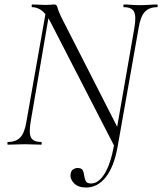

<svg xmlns="http://www.w3.org/2000/svg" viewBox="-20 -645 723 856"><path d="M364 191Q328 191 309.5 171.5Q291 152 295 130Q297 116 306.5 110Q316 104 326 104Q344 104 349 114.5Q354 125 355.5 138.5Q357 152 362.5 162.5Q368 173 386 173Q419 173 446 130Q473 87 489 0L504 11Q488 99 451.5 145Q415 191 364 191ZM492 11 207 -543Q186 -584 165.5 -598.5Q145 -613 124 -613Q121 -613 121 -619Q121 -625 124 -625Q138 -625 154.5 -624Q171 -623 184 -623Q196 -623 206.5 -624Q217 -625 222 -625Q233 -625 235.5 -613.5Q238 -602 251 -573L510 -65L504 11Q503 14 498.5 14.5Q494 15 492 11ZM15 0Q13 0 13 -6Q13 -12 15 -12Q51 -12 70.5 -32.5Q90 -53 98 -104L186 -602L202 -600L117 -104Q108 -53 118 -32.5Q128 -12 164 -12Q166 -12 166 -6Q166 0 164 0Q148 0 130.5 -1Q113 -2 90 -2Q70 -2 51 -1Q32 0 15 0ZM504 11 492 -20 579 -520Q588 -571 578 -592Q568 -613 532 -613Q530 -613 530 -619Q530 -625 532 -625Q548 -625 565.5 -623.5Q583 -622 606 -622Q626 -622 645 -623.5Q664 -625 681 -625Q683 -625 683 -619Q683 -613 681 -613Q645 -613 625.5 -592Q606 -571 598 -520Z"/></svg>

Font: Cormorant Light Light
Style: Italic
Weight: 300
Italic angle: -10°
Version: Version 4.000